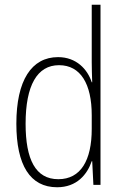

<svg xmlns="http://www.w3.org/2000/svg" viewBox="-20 -780 519 810"><path d="M221 10C304 10 348 -44 367 -100H369L374 0H404V-760H367V-517C367 -491 368 -463 369 -433H367C349 -488 302 -539 225 -539C113 -539 49 -441 49 -258C49 -83 107 10 221 10ZM226 -24C130 -24 88 -107 88 -258C88 -420 137 -505 229 -505C320 -505 367 -426 367 -294V-236C367 -104 321 -24 226 -24Z"/></svg>

Font: Noto Sans Ethiopic Condensed ExtraLight
Style: Regular
Weight: 200
Width: 3
Designer: Monotype Design Team
Foundry: Monotype Imaging Inc.
Version: Version 2.102